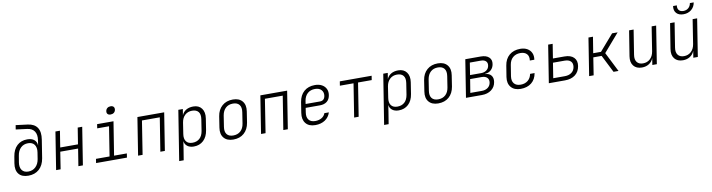

<svg xmlns="http://www.w3.org/2000/svg" viewBox="-29 -1686 10259 2768"><g transform="rotate(-10 5100.0 -302.5)"><path d="M253 10Q158 10 113.5 -46Q69 -102 85 -202L101 -298Q117 -399 176 -454Q235 -509 326 -509Q391 -509 427.5 -478.5Q464 -448 466 -395L477 -468Q490 -550 457.5 -599Q425 -648 351 -657L188 -678L198 -740L372 -718Q469 -705 510 -642Q551 -579 533 -468L491 -202Q474 -101 412 -45.5Q350 10 253 10ZM263 -49Q327 -49 370 -90Q413 -131 425 -202L440 -298Q451 -368 421.5 -410Q392 -452 327 -452Q263 -452 220.5 -411Q178 -370 167 -298L151 -202Q140 -131 170 -90Q200 -49 263 -49Z M660 0 747 -550H813L775 -311H1035L1073 -550H1139L1052 0H986L1026 -251H765L726 0Z M1245 0 1254 -60H1453L1521 -490H1348L1357 -550H1597L1519 -60H1706L1697 0ZM1574 -653Q1545 -653 1530.5 -668.5Q1516 -684 1520 -711Q1524 -738 1543.5 -754Q1563 -770 1592 -770Q1621 -770 1635.5 -754Q1650 -738 1646 -711Q1642 -684 1622.5 -668.5Q1603 -653 1574 -653Z M1860 0 1947 -550H2339L2252 0H2186L2264 -490H2003L1926 0Z M2430 180 2546 -550H2612L2598 -462Q2618 -509 2661 -534.5Q2704 -560 2766 -560Q2847 -560 2888 -504.5Q2929 -449 2915 -359L2889 -192Q2874 -96 2817.5 -43Q2761 10 2675 10Q2617 10 2581 -18Q2545 -46 2539 -93L2524 8L2496 180ZM2666 -47Q2729 -47 2770 -83.5Q2811 -120 2823 -192L2849 -359Q2860 -430 2830.5 -466.5Q2801 -503 2738 -503Q2676 -503 2634 -464.5Q2592 -426 2581 -357L2556 -194Q2545 -125 2574 -86Q2603 -47 2666 -47Z M3254 10Q3162 10 3116 -45Q3070 -100 3085 -194L3110 -356Q3125 -451 3187 -505.5Q3249 -560 3345 -560Q3437 -560 3483 -504.5Q3529 -449 3514 -356L3489 -194Q3473 -98 3411.5 -44Q3350 10 3254 10ZM3263 -48Q3328 -48 3370 -86Q3412 -124 3423 -194L3448 -356Q3459 -426 3429.5 -464Q3400 -502 3336 -502Q3271 -502 3229.5 -464Q3188 -426 3176 -356L3151 -194Q3140 -124 3169.5 -86Q3199 -48 3263 -48Z M3660 0 3747 -550H4139L4052 0H3986L4064 -490H3803L3726 0Z M4455 10Q4360 10 4314.5 -47Q4269 -104 4284 -198L4308 -352Q4324 -451 4386 -505.5Q4448 -560 4546 -560Q4606 -560 4648 -536.5Q4690 -513 4709 -473Q4728 -433 4720 -383Q4711 -322 4671.5 -290.5Q4632 -259 4568 -259H4359L4349 -194Q4338 -126 4368 -87Q4398 -48 4464 -48Q4517 -48 4557 -71.5Q4597 -95 4611 -137H4677Q4655 -67 4596.5 -28.5Q4538 10 4455 10ZM4368 -314H4577Q4643 -314 4654 -383Q4662 -434 4631 -469Q4600 -504 4537 -504Q4470 -504 4427.5 -465Q4385 -426 4374 -356Z M5023 0 5100 -488H4900L4910 -550H5376L5366 -488H5166L5089 0Z M5430 180 5546 -550H5612L5598 -462Q5618 -509 5661 -534.5Q5704 -560 5766 -560Q5847 -560 5888 -504.5Q5929 -449 5915 -359L5889 -192Q5874 -96 5817.5 -43Q5761 10 5675 10Q5617 10 5581 -18Q5545 -46 5539 -93L5524 8L5496 180ZM5666 -47Q5729 -47 5770 -83.5Q5811 -120 5823 -192L5849 -359Q5860 -430 5830.5 -466.5Q5801 -503 5738 -503Q5676 -503 5634 -464.5Q5592 -426 5581 -357L5556 -194Q5545 -125 5574 -86Q5603 -47 5666 -47Z M6254 10Q6162 10 6116 -45Q6070 -100 6085 -194L6110 -356Q6125 -451 6187 -505.5Q6249 -560 6345 -560Q6437 -560 6483 -504.5Q6529 -449 6514 -356L6489 -194Q6473 -98 6411.5 -44Q6350 10 6254 10ZM6263 -48Q6328 -48 6370 -86Q6412 -124 6423 -194L6448 -356Q6459 -426 6429.5 -464Q6400 -502 6336 -502Q6271 -502 6229.5 -464Q6188 -426 6176 -356L6151 -194Q6140 -124 6169.5 -86Q6199 -48 6263 -48Z M6660 0 6747 -550H6974Q7052 -550 7092.5 -512.5Q7133 -475 7122 -412Q7114 -361 7079 -328.5Q7044 -296 6993 -293L6992 -289Q7050 -287 7079.5 -250.5Q7109 -214 7099 -154Q7088 -83 7032.5 -41.5Q6977 0 6894 0ZM6775 -313H6937Q6984 -313 7016.5 -337Q7049 -361 7055 -402Q7062 -443 7037.5 -467Q7013 -491 6965 -491H6803ZM6734 -59H6904Q6956 -59 6991.5 -85.5Q7027 -112 7034 -158Q7041 -202 7014.5 -229Q6988 -256 6935 -256H6766Z M7461 10Q7368 10 7320.5 -45.5Q7273 -101 7287 -194L7313 -356Q7328 -453 7391 -506.5Q7454 -560 7552 -560Q7612 -560 7654 -536Q7696 -512 7715.5 -469.5Q7735 -427 7726 -370H7660Q7669 -432 7637 -466Q7605 -500 7542 -500Q7477 -500 7433.5 -462.5Q7390 -425 7379 -356L7353 -194Q7343 -126 7374.5 -88Q7406 -50 7471 -50Q7534 -50 7576.5 -84.5Q7619 -119 7630 -180H7696Q7681 -89 7619 -39.5Q7557 10 7461 10Z M7873 0 7960 -550H8026L7993 -341H8162Q8253 -341 8298.5 -295Q8344 -249 8331 -170Q8318 -89 8260 -44.5Q8202 0 8109 0ZM7948 -60H8118Q8178 -60 8217 -89Q8256 -118 8264 -170Q8272 -223 8242.5 -252Q8213 -281 8153 -281H7983Z M8463 0 8550 -550H8616L8578 -315H8692L8896 -550H8977L8749 -286L8893 0H8820L8691 -256H8569L8529 0Z M9236 10Q9154 10 9113 -42Q9072 -94 9086 -182L9145 -550H9211L9154 -190Q9143 -122 9172 -84Q9201 -46 9261 -46Q9323 -46 9365.5 -85.5Q9408 -125 9419 -194L9475 -550H9541L9454 0H9388L9404 -99Q9385 -48 9340.5 -19Q9296 10 9236 10Z M9836 10Q9754 10 9713 -42Q9672 -94 9686 -182L9745 -550H9811L9754 -190Q9743 -122 9772 -84Q9801 -46 9861 -46Q9923 -46 9965.5 -85.5Q10008 -125 10019 -194L10075 -550H10141L10054 0H9988L10004 -99Q9985 -48 9940.5 -19Q9896 10 9836 10ZM9959 -642Q9890 -642 9855 -681Q9820 -720 9830 -785H9885Q9878 -741 9899.5 -715Q9921 -689 9965 -689Q10009 -689 10039 -715Q10069 -741 10076 -785H10132Q10122 -720 10074.5 -681Q10027 -642 9959 -642Z"/></g></svg>

Font: JetBrains Mono NL ExtraLight
Style: Italic
Weight: 200
Italic angle: -9°
Monospace: yes
Designer: Philipp Nurullin, Konstantin Bulenkov
Foundry: JetBrains
Version: Version 2.305; ttfautohint (v1.8.4.7-5d5b)